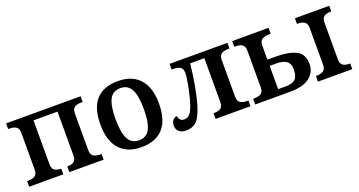

<svg xmlns="http://www.w3.org/2000/svg" viewBox="-37 -1032 2854 1526"><g transform="rotate(-20 1390.0 -269.0)"><path d="M20 -48H32Q66 -48 87 -61.5Q108 -75 108 -114V-424Q108 -462 87 -475Q66 -488 32 -488H20V-536H650V-488H637Q604 -488 582.5 -475Q561 -462 561 -424V-114Q561 -75 582 -61.5Q603 -48 637 -48H650V0H360V-48H363Q396 -48 416 -61.5Q436 -75 436 -114V-484H233V-114Q233 -75 253.5 -61.5Q274 -48 307 -48H309V0H20Z M721 -270Q721 -548 970 -548Q1087 -548 1151.5 -477.5Q1216 -407 1216 -270Q1216 -130 1153 -60Q1090 10 967 10Q850 10 785.5 -61Q721 -132 721 -270ZM1088 -270Q1088 -381 1060 -435Q1032 -489 968 -489Q904 -489 876.5 -435.5Q849 -382 849 -270Q849 -157 877 -102.5Q905 -48 969 -48Q1033 -48 1060.5 -102.5Q1088 -157 1088 -270Z M1266 -63Q1266 -91 1281 -108.5Q1296 -126 1316 -126Q1316 -109 1328.5 -95Q1341 -81 1361 -81Q1381 -81 1396 -90Q1411 -99 1427 -128.5Q1443 -158 1459 -218Q1472 -267 1484 -329.5Q1496 -392 1496 -426Q1496 -462 1475 -475Q1454 -488 1416 -488H1403V-536H1892V-488H1879Q1845 -488 1824 -474.5Q1803 -461 1803 -422V-114Q1803 -75 1824 -61.5Q1845 -48 1879 -48H1892V0H1597V-48H1605Q1638 -48 1658 -61.5Q1678 -75 1678 -114V-484H1558Q1538 -293 1499 -155Q1472 -64 1438.5 -28.5Q1405 7 1348 7Q1309 7 1287.5 -11.5Q1266 -30 1266 -63Z M1932 -48H1944Q1981 -48 2000.5 -62.5Q2020 -77 2020 -113V-422Q2020 -459 2000.5 -473.5Q1981 -488 1944 -488H1932V-536H2240V-486H2227Q2189 -486 2167 -472Q2145 -458 2145 -422V-302H2217Q2325 -302 2386.5 -271Q2448 -240 2448 -155Q2448 -85 2392.5 -42.5Q2337 0 2231 0H1932ZM2463 -48H2471Q2505 -48 2526 -61.5Q2547 -75 2547 -114V-422Q2547 -461 2526 -474.5Q2505 -488 2471 -488H2463V-536H2753V-488H2745Q2712 -488 2692 -474.5Q2672 -461 2672 -422V-114Q2672 -75 2692 -61.5Q2712 -48 2745 -48H2753V0H2463ZM2208 -52Q2266 -52 2291 -76.5Q2316 -101 2316 -159Q2316 -206 2287.5 -227.5Q2259 -249 2203 -249H2145V-52Z"/></g></svg>

Font: Noto Serif SemiBold
Style: Regular
Weight: 600
Designer: Monotype Design Team
Foundry: Monotype Imaging Inc.
Version: Version 1.001